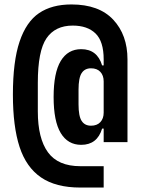

<svg xmlns="http://www.w3.org/2000/svg" viewBox="-20 -730 640 863"><path d="M446 113H341Q231 113 164.5 67.5Q98 22 68 -69.5Q38 -161 38 -305Q38 -454 68 -543Q98 -632 155.5 -671Q213 -710 301 -710Q425 -710 489 -641.5Q553 -573 553 -463V-91H446V-152H439Q417 -79 345 -79Q285 -79 253 -132Q221 -185 221 -294Q221 -403 253 -456Q285 -509 345 -509Q417 -509 439 -436H446V-463Q446 -544 409.5 -579.5Q373 -615 307 -615Q228 -615 189 -558Q150 -501 150 -358V-229Q150 -108 195.5 -45.5Q241 17 341 17H446ZM446 -224V-364Q446 -391 431 -407Q416 -423 389 -423Q361 -423 347 -401.5Q333 -380 333 -327V-261Q333 -208 347 -186.5Q361 -165 389 -165Q416 -165 431 -181Q446 -197 446 -224Z"/></svg>

Font: iA Writer Mono V
Style: Regular
Weight: 400
Designer: Mike Abbink, Paul van der Laan, Pieter van Rosmalen
Foundry: Bold Monday
Version: Version 2.000